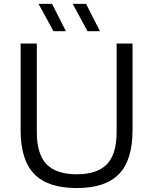

<svg xmlns="http://www.w3.org/2000/svg" viewBox="-20 -966 794 996"><path d="M378 9.5Q228 9.5 157.5 -63.5Q87 -136.5 87 -289.5V-740H171V-281Q171 -166.5 221.2 -114.2Q271.5 -62 378 -62Q484.5 -62 534.8 -114.2Q585 -166.5 585 -281V-740H667.5V-289.5Q667.5 -136.5 597.5 -63.5Q527.5 9.5 378 9.5ZM434 -804 357 -946H426.5L498.5 -804ZM257.5 -804 180 -946H250L322 -804Z"/></svg>

Font: Encode Sans SmExp
Style: Regular
Weight: 400
Width: 6
Designer: Multiple Designers
Foundry: Impallari Type
Version: Version 3.002; ttfautohint (v1.8.3) -l 8 -r 50 -G 200 -x 14 